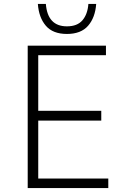

<svg xmlns="http://www.w3.org/2000/svg" viewBox="-20 -964 645 984"><path d="M122 -730H523V-681H176V-396H499V-346H176V-49H535V0H122ZM174 -944H215Q224 -829 323 -829Q376 -829 402.5 -860Q429 -891 433 -944H473Q468 -874 431.5 -832Q395 -790 323 -790Q251 -790 215 -832Q179 -874 174 -944Z"/></svg>

Font: Sora-SIA ExtraLight
Style: Regular
Weight: 200
Designer: Jonathan Barnbrook, Julián Moncada
Foundry: Barnbrook Fonts
Version: Version 2.000